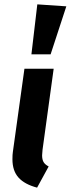

<svg xmlns="http://www.w3.org/2000/svg" viewBox="-20 -845 324 880"><path d="M175 -159Q173 -139 173 -133Q173 -114 179.5 -102.5Q186 -91 203 -82L150 15Q93 0 65 -31Q37 -62 37 -115Q37 -137 39 -149L92 -530H226ZM284 -816 212 -596H124L151 -825Z"/></svg>

Font: Fira Sans Condensed SemiBold
Style: Italic
Weight: 600
Width: 3
Italic angle: -8°
Designer: bBox Type GmbH & Carrois Corporate GbR & Edenspiekermann AG
Foundry: bBox Type GmbH & Carrois Corporate GbR & Edenspiekermann AG
Version: Version 4.301